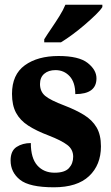

<svg xmlns="http://www.w3.org/2000/svg" viewBox="-20 -786 473 816"><path d="M209 10Q105 10 65 -22Q25 -54 25 -104Q25 -145 50.5 -161.5Q76 -178 111 -178Q111 -114 138.5 -83Q166 -52 212 -52Q255 -52 273 -71.5Q291 -91 291 -120Q291 -151 266 -170Q241 -189 187 -210Q134 -230 99.5 -252.5Q65 -275 48 -307Q31 -339 31 -387Q31 -469 85.5 -508.5Q140 -548 229 -548Q315 -548 352.5 -518.5Q390 -489 390 -453Q390 -386 300 -386Q300 -436 276 -462Q252 -488 216 -488Q186 -488 168 -472.5Q150 -457 150 -429Q150 -397 172 -378.5Q194 -360 255 -337Q302 -319 337 -297.5Q372 -276 390.5 -244.5Q409 -213 409 -164Q409 -85 358.5 -37.5Q308 10 209 10ZM168 -619Q181 -640 198.5 -665.5Q216 -691 232.5 -717.5Q249 -744 258 -766H415V-756Q407 -743 387 -723.5Q367 -704 341.5 -682Q316 -660 289 -640Q262 -620 239 -606H168Z"/></svg>

Font: Noto Serif Lao Condensed ExtraBold
Style: Regular
Weight: 800
Width: 3
Designer: Monotype Design Team
Foundry: Monotype Imaging Inc.
Version: Version 2.003; ttfautohint (v1.8.4.7-5d5b)